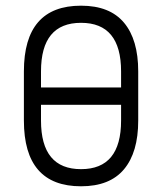

<svg xmlns="http://www.w3.org/2000/svg" viewBox="-20 -650 572 679"><path d="M125 -397.5V-340.8H408.2V-397.5Q408.2 -569.3 266.6 -569.3Q125 -569.3 125 -397.5ZM266.6 8.8Q64.5 8.8 64.5 -223.6V-397.5Q64.5 -629.9 266.6 -629.9Q368.2 -629.9 418.5 -569.8Q468.8 -509.8 468.8 -397.5V-223.6Q468.8 -111.3 418.5 -51.3Q368.2 8.8 266.6 8.8ZM408.2 -223.6V-279.3H125V-223.6Q125 -51.8 266.6 -51.8Q408.2 -51.8 408.2 -223.6Z"/></svg>

Font: Jura
Style: Medium
Weight: 500
Version: Version 2.6.1